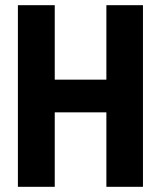

<svg xmlns="http://www.w3.org/2000/svg" viewBox="-20 -720 622 740"><path d="M390 -700H531V0H390V-287H191V0H49V-700H191V-413H390Z"/></svg>

Font: Phudu Light SemiBold
Style: Regular
Weight: 600
Version: Version 1.005;gftools[0.9.23]